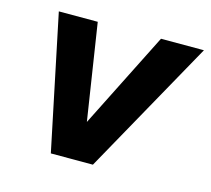

<svg xmlns="http://www.w3.org/2000/svg" viewBox="-76 -559 713 648"><g transform="rotate(15 280.5 -235.0)"><path d="M152 0 54 -470H190L242 -134L411 -470H561L299 0Z"/></g></svg>

Font: Celebes
Style: Bold Italic
Weight: 700
Italic angle: -10°
Designer: Anugrah Pasau
Foundry: Lafontype
Version: Version 1.000; ttfautohint (v1.8.4)